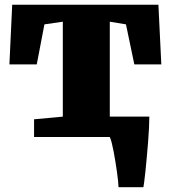

<svg xmlns="http://www.w3.org/2000/svg" viewBox="-20 -575 716 806"><path d="M123 -74.2 243.7 -85.4V-483.9L166.5 -472.7L134.3 -304.7H19.5L31.2 -555.2H645L657.2 -304.7H543.9L508.8 -472.7L440.9 -483.9V-85.4H444.3H606.9Q606.9 -65.9 605.5 -37.6Q604 -9.3 601.6 22Q599.1 53.2 596.2 85.2Q593.3 117.2 590.6 143.6Q587.9 169.9 585.4 188.2Q583 206.5 582 210.9H477.5Q477.5 202.6 475.8 185.8Q474.1 168.9 471.2 148.2Q468.3 127.4 464.6 104.5Q460.9 81.5 457 61Q453.1 40.5 449 24.4Q444.8 8.3 440.9 0.5L440.4 0H123Z"/></svg>

Font: Merriweather UltraBold
Style: Regular
Weight: 900
Designer: Eben Sorkin ( sorkintype@gmail.com )
Foundry: Eben Sorkin
Version: Version 1.570; ttfautohint (v1.3) -l 8 -r 32 -G 0 -x 0 -H 60